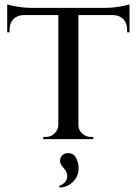

<svg xmlns="http://www.w3.org/2000/svg" viewBox="-20 -637 625 879"><path d="M339 -597V0H247V-597ZM573 -601V-568H13V-601ZM573 -570V-489H562V-502Q562 -531 545 -549Q528 -567 498 -568V-570ZM573 -617V-591L463 -601Q482 -601 504.5 -603.5Q527 -606 545.5 -610Q564 -614 573 -617ZM249 -64V0H178V-10Q179 -10 184.5 -10Q190 -10 190 -10Q213 -10 229.5 -26Q246 -42 247 -64ZM336 -64H339Q339 -42 356 -26Q373 -10 396 -10Q396 -10 401.5 -10Q407 -10 407 -10V0H336ZM88 -570V-568Q58 -567 41 -549Q24 -531 24 -502V-489H13V-570ZM13 -617Q22 -614 40.5 -610Q59 -606 81.5 -603.5Q104 -601 123 -601L13 -591ZM255 99Q255 82 266 73Q277 64 292 64Q317 64 328.5 86.5Q340 109 340 132Q340 170 314.5 195Q289 220 253 222L251 214Q270 207 279 195Q288 183 288 170Q288 161 284.5 152.5Q281 144 275 137Q268 129 261.5 119.5Q255 110 255 99Z"/></svg>

Font: Cinzel Eorzea
Style: Regular
Weight: 500
Designer: Natanael Gama
Version: Version 2.000